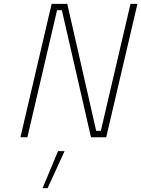

<svg xmlns="http://www.w3.org/2000/svg" viewBox="-20 -712 733 996"><path d="M122 0 276 -659H301L452 0H531L693 -692H657L503 -33H479L329 -692H248L86 0ZM315 72 227 264H201L281 72Z"/></svg>

Font: RazerF5 Thin
Style: Italic
Weight: 250
Foundry: Razer Inc.
Version: Version 2